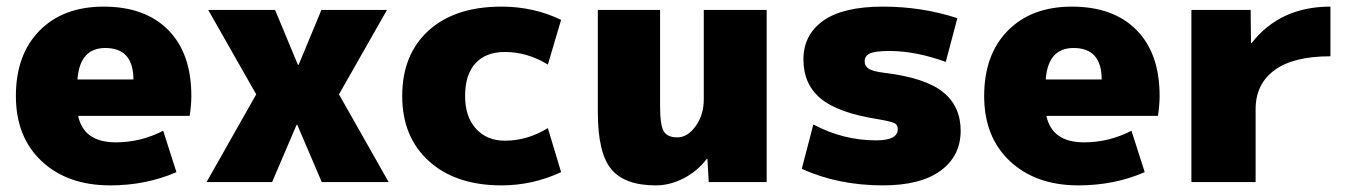

<svg xmlns="http://www.w3.org/2000/svg" viewBox="-20 -550 4082 580"><path d="M214 -310H383Q383 -405 298 -405Q221 -405 214 -310ZM216 -200Q233 -120 330 -120Q405 -120 473 -155L513 -30Q421 10 313 10Q184 10 106 -63Q28 -136 28 -260Q28 -385 99.5 -457.5Q171 -530 293 -530Q418 -530 488 -459.5Q558 -389 558 -260Q558 -233 553 -200Z M878 -173H876L802 0H604L754 -265L609 -520H811L880 -354H882L951 -520H1149L1004 -265L1154 0H952Z M1635 -163 1675 -30Q1589 10 1495 10Q1357 10 1276 -63Q1195 -136 1195 -260Q1195 -385 1274.5 -457.5Q1354 -530 1495 -530Q1592 -530 1675 -490L1635 -355Q1573 -393 1505 -393Q1448 -393 1416.5 -359Q1385 -325 1385 -260Q1385 -197 1418 -161Q1451 -125 1505 -125Q1573 -125 1635 -163Z M2115 -70Q2087 -33 2045.5 -11.5Q2004 10 1961 10Q1867 10 1826.5 -39Q1786 -88 1786 -210V-520H1974V-230Q1974 -172 1985 -153.5Q1996 -135 2026 -135Q2057 -135 2081.5 -169Q2106 -203 2106 -250V-520H2296V0H2121L2117 -70Z M2837 -363Q2746 -396 2667 -396Q2624 -396 2608 -388.5Q2592 -381 2592 -365Q2592 -350 2605 -342Q2618 -334 2652 -330Q2775 -315 2828.5 -272Q2882 -229 2882 -155Q2882 -79 2821.5 -34.5Q2761 10 2647 10Q2512 10 2402 -40L2437 -174Q2527 -126 2627 -126Q2692 -126 2692 -160Q2692 -173 2682 -178Q2672 -183 2632 -190Q2511 -209 2459 -252.5Q2407 -296 2407 -370Q2407 -445 2467 -487.5Q2527 -530 2647 -530Q2766 -530 2872 -495Z M3139 -310H3308Q3308 -405 3223 -405Q3146 -405 3139 -310ZM3141 -200Q3158 -120 3255 -120Q3330 -120 3398 -155L3438 -30Q3346 10 3238 10Q3109 10 3031 -63Q2953 -136 2953 -260Q2953 -385 3024.5 -457.5Q3096 -530 3218 -530Q3343 -530 3413 -459.5Q3483 -389 3483 -260Q3483 -233 3478 -200Z M3999 -530V-380Q3887 -380 3830 -338Q3773 -296 3773 -220V0H3579V-520H3758L3759 -420H3761Q3847 -530 3999 -530Z"/></svg>

Font: Mplus 1p Black
Style: Regular
Weight: 900
Version: Version 1.061